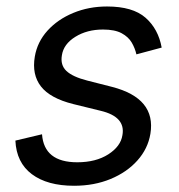

<svg xmlns="http://www.w3.org/2000/svg" viewBox="-20 -573 563 604"><path d="M488.6 -423.3 409.1 -402Q404.8 -421.2 394.4 -439.1Q383.9 -457 362.4 -468.6Q340.9 -480.1 304 -480.1Q253.9 -480.1 217 -457.2Q180 -434.3 174.7 -399.1Q169.4 -368.3 188.9 -349.8Q208.5 -331.3 254.3 -319.6L332.4 -299.7Q471.6 -263.8 453.1 -152Q445.3 -105.1 412.3 -68.2Q379.3 -31.2 327.8 -9.9Q276.3 11.4 213.1 11.4Q128.9 11.4 80.3 -25Q31.6 -61.4 28.4 -130.7L112.2 -150.6Q118.6 -62.5 223 -62.5Q281.6 -62.5 320.7 -87.5Q359.7 -112.6 365.1 -147.7Q375.7 -205.6 296.9 -224.4L210.2 -245.7Q137.8 -263.8 108.8 -301.1Q79.9 -338.4 89.5 -394.9Q97.3 -441.1 129.4 -476.6Q161.6 -512.1 210.4 -532.3Q259.2 -552.6 316.8 -552.6Q397.7 -552.6 437.9 -517.2Q478 -481.9 488.6 -423.3Z"/></svg>

Font: Inter UI
Style: Italic
Weight: 400
Italic angle: -9.39999°
Designer: Rasmus Andersson
Foundry: rsms
Version: 3.2;8d6f07862